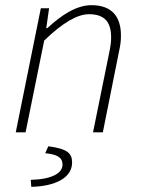

<svg xmlns="http://www.w3.org/2000/svg" viewBox="-20 -512 549 743"><path d="M41 0H79L151 -355C224 -426 281 -457 324 -457C385 -457 410 -427 410 -367C410 -348 408 -334 402 -305L340 0H378L440 -310C446 -338 448 -351 448 -375C448 -444 416 -492 334 -492C276 -492 218 -454 163 -403H159L170 -480H138ZM101 211C194 209 259 176 259 117C259 82 242 64 167 54L155 81C200 85 222 97 222 125C222 158 181 182 99 184Z"/></svg>

Font: Source Sans Pro Light
Style: Italic
Weight: 300
Italic angle: -11°
Designer: Paul D. Hunt
Foundry: Adobe Systems Incorporated
Version: Version 3.006;hotconv 1.0.111;makeotfexe 2.5.65597